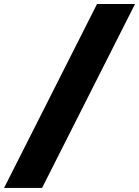

<svg xmlns="http://www.w3.org/2000/svg" viewBox="-150 -826 688 950"><path d="M-129.9 104 330.1 -806.2H518.1L58.1 104Z"/></svg>

Font: Trueno Black
Style: Italic
Weight: 900
Designer: Julieta Ulanovsky
Foundry: Julieta Ulanovsky
Version: Version 3.001b | FøM Fix